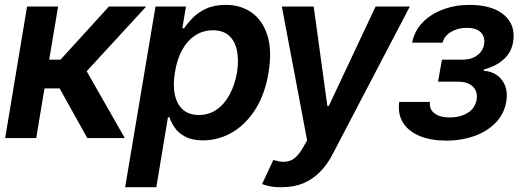

<svg xmlns="http://www.w3.org/2000/svg" viewBox="-20 -573 2158 797"><path d="M1.5 0 92.3 -545.9H221.2L184.1 -325.2H231L432.1 -545.9H586.9L339.8 -277.3L498 0H342.3L227.5 -206.1H164.6L130.4 0Z M499.5 204.1 625.5 -545.9H752L736.8 -455.6H744.1Q757.3 -475.1 779.1 -497.8Q800.8 -520.5 834.7 -536.6Q868.7 -552.7 917 -552.7Q980 -552.7 1025.1 -520.5Q1070.3 -488.3 1090.1 -425.8Q1109.9 -363.3 1094.7 -272Q1080.1 -182.1 1040 -119.1Q1000 -56.2 943.8 -23.4Q887.7 9.3 823.2 9.8Q776.4 9.3 748 -6.1Q719.7 -21.5 704.8 -43.9Q689.9 -66.4 683.1 -86.4H677.2L628.9 204.1ZM805.7 -95.7Q847.7 -95.7 880.1 -118.7Q912.6 -141.6 933.8 -181.6Q955.1 -221.7 963.9 -272.5Q971.7 -323.2 963.6 -362.8Q955.6 -402.3 930.9 -424.8Q906.2 -447.3 863.8 -447.3Q822.3 -447.3 789.6 -425.5Q756.8 -403.8 735.6 -364.7Q714.4 -325.7 706.1 -272.5Q697.3 -219.7 705.8 -179.9Q714.4 -140.1 739.3 -117.9Q764.2 -95.7 805.7 -95.7Z M1149.4 204.1Q1123 204.6 1101.6 200.4Q1080.1 196.3 1067.9 190.9L1114.7 90.8L1117.7 91.8Q1156.2 104 1184.3 94Q1212.4 84 1237.8 39.6L1254.9 9.8L1149.9 -545.9H1282.2L1338.9 -132.8H1344.7L1539.1 -545.9H1681.2L1361.3 65.9Q1338.9 109.9 1308.1 140.9Q1277.3 171.9 1238.3 188Q1199.2 204.1 1149.4 204.1Z M1637.2 -149.9H1764.6Q1761.2 -119.1 1783.9 -102.3Q1806.6 -85.4 1847.2 -85.4Q1888.7 -85.4 1920.2 -103.8Q1951.7 -122.1 1958.5 -159.7Q1963.9 -192.9 1942.9 -213.4Q1921.9 -233.9 1882.3 -233.9H1798.3L1814.5 -325.2H1897.5Q1937 -325.2 1960.9 -343.3Q1984.9 -361.3 1989.7 -389.6Q1994.1 -420.4 1975.6 -439Q1957 -457.5 1918 -457.5Q1879.9 -457.5 1851.8 -440.4Q1823.7 -423.3 1817.4 -396H1690.9Q1699.7 -443.4 1733.4 -478.8Q1767.1 -514.2 1818.1 -533.4Q1869.1 -552.7 1928.7 -552.7Q2023.9 -552.7 2072.8 -510.5Q2121.6 -468.3 2109.9 -399.4Q2103 -355 2070.3 -326.2Q2037.6 -297.4 1988.8 -284.7L1987.8 -279.3Q2020 -277.3 2043.2 -260.7Q2066.4 -244.1 2077.1 -216.3Q2087.9 -188.5 2081.5 -151.4Q2073.2 -101.1 2038.6 -64.7Q2003.9 -28.3 1950.2 -8.8Q1896.5 10.7 1831.5 10.7Q1769 10.7 1722.7 -8.3Q1676.3 -27.3 1653.3 -63.2Q1630.4 -99.1 1637.2 -149.9Z"/></svg>

Font: Inter Tight SemiBold
Style: Italic
Weight: 600
Italic angle: -9.39999°
Designer: Rasmus Andersson
Foundry: rsms
Version: Version 3.004